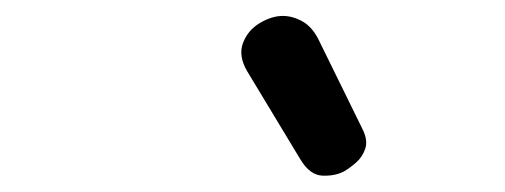

<svg xmlns="http://www.w3.org/2000/svg" viewBox="-20 -754 634 241"><path d="M357 -554 290 -665Q279 -684 285 -700Q291 -716 306 -725Q321 -734 335 -734Q347 -734 359 -727.5Q371 -721 379 -706L435 -592Q442 -578 438.5 -567.5Q435 -557 427 -550Q419 -543 412 -539Q401 -533 385 -533.5Q369 -534 357 -554Z"/></svg>

Font: Edu TAS Beginner SemiBold
Style: Regular
Weight: 600
Version: Version 1.003